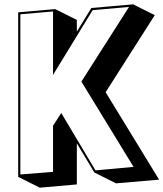

<svg xmlns="http://www.w3.org/2000/svg" viewBox="-20 -805 755 887"><path d="M416 -8 335 -143V47L164 62L64 12V-748L235 -763L335 -713V-659L402 -768L595 -785L695 -735L468 -379L715 25L516 42ZM576 -773 408 -758 225 -459V-752L74 -739V1L225 -11V-224L263 -283L421 -18L597 -34L356 -428Z"/></svg>

Font: Rampart One
Style: Regular
Weight: 400
Designer: Fontworks Inc.
Foundry: Fontworks Inc.
Version: Version 1.100